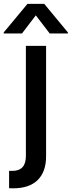

<svg xmlns="http://www.w3.org/2000/svg" viewBox="-65 -787 378 1011"><path d="M196.8 -610.8 123.5 -706.1 50.8 -610.8H-45.4V-616.2L79.6 -766.6H168L292.5 -616.2V-610.8ZM71.3 -545.4H177.7V35.6Q177.7 117.7 133.3 161.1Q88.9 204.6 4.4 204.6Q-9.8 204.6 -17.1 204.1V112.8H0Q71.3 112.8 71.3 34.7Z"/></svg>

Font: Interop Med
Style: Regular
Weight: 500
Designer: Rasmus Andersson, Google, Jang Haemin
Foundry: jhaemin
Version: Version 1.007